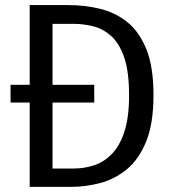

<svg xmlns="http://www.w3.org/2000/svg" viewBox="-20 -726 655 746"><path d="M576.4 -356.4Q576.4 -245.6 547.7 -175.6Q519 -105.6 471.8 -67.4Q424.6 -29.2 368.5 -14.6Q312.3 0 257.4 0H95.4V-327.7H21V-396.4H95.4V-706.2H246.2Q308.2 -706.2 366.9 -692.3Q425.6 -678.5 473.1 -641.3Q520.5 -604.1 548.5 -535.4Q576.4 -466.7 576.4 -356.4ZM346.2 -396.4V-327.7H184.1V-71.3H268.2Q306.2 -71.3 344.1 -83.3Q382.1 -95.4 413.1 -126.2Q444.1 -156.9 462.8 -212.8Q481.5 -268.7 481.5 -356.4Q481.5 -448.7 462.1 -504.1Q442.6 -559.5 410.8 -587.2Q379 -614.9 341.3 -624.1Q303.6 -633.3 267.2 -633.3H184.1V-396.4Z"/></svg>

Font: FiraCode Nerd Font
Style: Regular
Weight: 400
Designer: Carrois Corporate, Edenspiekermann AG, Nikita Prokopov
Foundry: Carrois Corporate, Edenspiekermann AG, Nikita Prokopov
Version: Version 6.002;Nerd Fonts 2.1.0